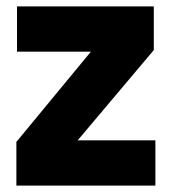

<svg xmlns="http://www.w3.org/2000/svg" viewBox="-20 -578 536 598"><path d="M459 -422 222 -141H464V0H31V-136L263 -417H33V-558H459Z"/></svg>

Font: SVN-Poppins
Style: Bold
Weight: 700
Designer: Ninad Kale (Devanagari), Jonny Pinhorn (Latin)
Foundry: Indian Type Foundry
Version: Version 3.200;PS 1.000;hotconv 16.6.54;makeotf.lib2.5.65590